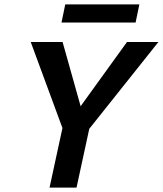

<svg xmlns="http://www.w3.org/2000/svg" viewBox="-20 -848 736 868"><path d="M352 -226 297 -302 554 -658H696ZM204 0 269 -300H391L326 0ZM276 -232 119 -658H263L363 -302ZM258 -746 275 -828H610L593 -746Z"/></svg>

Font: Ysabeau Office
Style: Bold Italic
Weight: 700
Italic angle: -12°
Designer: Christian Thalmann (Catharsis Fonts)
Version: Version 2.001;gftools[0.9.30]; featfreeze: tnum,lnum,ss02